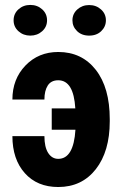

<svg xmlns="http://www.w3.org/2000/svg" viewBox="-20 -749 494 779"><path d="M216.3 -423.3Q187.5 -423.3 173.8 -402.1Q160.2 -380.9 160.2 -345.2H30.3Q30.3 -428.2 83.3 -483.2Q136.2 -538.1 216.3 -538.1Q312 -538.1 368.7 -465.6Q425.3 -393.1 425.3 -265.6V-256.8Q425.3 -134.8 368.7 -62.5Q312 9.8 216.3 9.8Q130.9 9.8 80.6 -46.6Q30.3 -103 30.3 -196.8H160.2Q160.2 -152.3 175.5 -128.4Q190.9 -104.5 216.3 -104.5Q278.8 -104.5 286.1 -222.7H189.9V-309.1H285.6Q278.8 -423.3 216.3 -423.3ZM35.2 -666.5Q35.2 -693.4 54.9 -711.2Q74.7 -729 103 -729Q131.3 -729 151.1 -711.2Q170.9 -693.4 170.9 -666.5Q170.9 -640.1 151.1 -622.3Q131.3 -604.5 103 -604.5Q74.7 -604.5 54.9 -622.3Q35.2 -640.1 35.2 -666.5ZM273.9 -666.5Q273.9 -692.9 293.7 -710.7Q313.5 -728.5 341.8 -728.5Q370.1 -728.5 389.9 -710.7Q409.7 -692.9 409.7 -666.5Q409.7 -641.1 390.9 -622.8Q372.1 -604.5 341.8 -604.5Q311.5 -604.5 292.7 -622.8Q273.9 -641.1 273.9 -666.5Z"/></svg>

Font: Roboto Condensed
Style: Bold
Weight: 700
Designer: Google
Version: Version 2.134; 2016